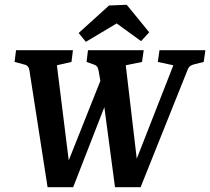

<svg xmlns="http://www.w3.org/2000/svg" viewBox="-20 -782 879 803"><path d="M439 -392 286 1H179L103 -488Q100 -508 82 -512L41 -523L47 -572H285L279 -523L218 -509L272 -75H253L409 -467ZM392 -488Q390 -499 385 -504.5Q380 -510 370 -513L342 -523L348 -572H581L574 -523L506 -509L557 -75H535L705 -509L640 -523L647 -572H839L832 -523L792 -513Q781 -510 775 -505.5Q769 -501 765 -491L568 1H461L408 -397ZM309 -644 436 -759 510 -762 604 -647 570 -610 468 -684 339 -607Z"/></svg>

Font: Rasa SemiBold
Style: Italic
Weight: 600
Italic angle: -7.10001°
Designer: Anna Giedrys (Yrsa+Rasa design), David Brezina (Yrsa art-direction, Rasa art-direction, design)
Foundry: Rosetta Type Foundry
Version: Version 2.004